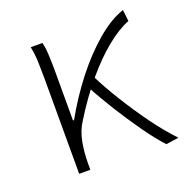

<svg xmlns="http://www.w3.org/2000/svg" viewBox="-97 -582 660 680"><g transform="rotate(-20 233.0 -242.5)"><path d="M92 0V-358Q92 -387 91 -419.5Q90 -452 84 -480H128Q133 -463 134.5 -433Q136 -403 136 -372V-185H140Q180 -257 230 -321Q280 -385 333.5 -430.5Q387 -476 436 -492L441 -449Q400 -433 354 -395.5Q308 -358 260.5 -301.5Q213 -245 168 -172Q149 -143 141.5 -104.5Q134 -66 134 -23V0ZM418 7Q386 -28 351.5 -77Q317 -126 284.5 -178Q252 -230 228 -276L259 -303Q283 -255 316.5 -201Q350 -147 388 -94.5Q426 -42 466 0Z"/></g></svg>

Font: Source Sans 3 Light
Style: Regular
Weight: 300
Designer: Paul D. Hunt
Foundry: Adobe
Version: Version 3.052;hotconv 1.1.0;makeotfexe 2.6.0